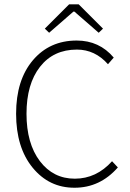

<svg xmlns="http://www.w3.org/2000/svg" viewBox="-20 -859 604 891"><path d="M188 -726.1 300.8 -838.9H345.2L458 -726.1L438 -707L325.2 -805.2H320.8L208 -707ZM326.2 12.2Q208 12.7 131.3 -81.1Q54.7 -174.8 54.7 -331.1Q54.7 -487.3 132.3 -579.1Q210 -670.9 335.9 -670.9Q440.9 -670.9 507.8 -591.8L481 -561Q420.9 -628.9 336.9 -628.9Q228 -628.9 165.5 -548.8Q103 -468.8 103 -331.1Q103 -193.4 165 -111.3Q227.1 -29.8 327.1 -29.8Q427.2 -29.8 500 -110.8L526.9 -82Q444.3 12.2 326.2 12.2Z"/></svg>

Font: SourceSansPro-Light
Style: Regular
Weight: 300
Designer: Paul D. Hunt
Foundry: Adobe Systems Incorporated
Version: Version 2.020;PS 2.0;hotconv 1.0.86;makeotf.lib2.5.63406